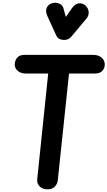

<svg xmlns="http://www.w3.org/2000/svg" viewBox="-20 -1414 802 1434"><path d="M333.5 0Q297.5 0 276 -21.8Q254.5 -43.5 258 -75.5L340 -865H172Q135 -865 112.2 -885Q89.5 -905 90 -932.5Q91 -963 108.8 -983.5Q126.5 -1004 161.5 -1004H679.5Q714.5 -1004 738.5 -983.5Q762.5 -963 762.5 -932.5Q762.5 -905 744.5 -885Q726.5 -865 689.5 -865H495.5L411.5 -66.5Q409 -42 390.2 -21Q371.5 0 333.5 0ZM459.5 -1115.5Q442.5 -1115.5 426.2 -1122Q410 -1128.5 400.5 -1148.5L334.5 -1292.5Q317 -1331 329.2 -1356.5Q341.5 -1382 368.5 -1390Q395.5 -1398.5 421.8 -1387.5Q448 -1376.5 454.5 -1350L471.5 -1287.5L517 -1352.5Q541.5 -1386.5 569.2 -1389Q597 -1391.5 618.5 -1372.5Q639.5 -1353 642 -1325.8Q644.5 -1298.5 627 -1277L512 -1139.5Q501 -1126.5 487.2 -1121Q473.5 -1115.5 459.5 -1115.5Z"/></svg>

Font: Edu NSW ACT Cursive
Style: Regular
Weight: 400
Designer: Tina and Corey Anderson, Eben Sorkin, Mirko Velimirovic
Foundry: Sorkin Type Co.
Version: Version 2.000